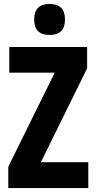

<svg xmlns="http://www.w3.org/2000/svg" viewBox="-20 -952 488 972"><path d="M427 0H22V-108L257 -584H27V-714H421V-606L187 -131H427ZM231 -932Q309 -932 309 -853Q309 -775 231 -775Q153 -775 153 -853Q153 -932 231 -932Z"/></svg>

Font: Noto Sans Ethiopic ExtraCondensed ExtraBold
Style: Regular
Weight: 800
Width: 2
Designer: Monotype Design Team
Foundry: Monotype Imaging Inc.
Version: Version 2.102; ttfautohint (v1.8.4.7-5d5b)